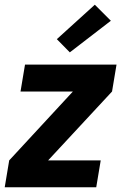

<svg xmlns="http://www.w3.org/2000/svg" viewBox="-20 -794 540 814"><path d="M0 0 19 -114 289 -406H67L86 -520H474L455 -406L184 -114H407L388 0ZM276 -572 221 -628 382 -774 450 -706Z"/></svg>

Font: Iosevka SS04 Heavy Oblique
Style: Regular
Weight: 900
Italic angle: -9°
Monospace: yes
Designer: Belleve Invis
Foundry: Belleve Invis
Version: Version 19.0.0; ttfautohint (v1.8.4)